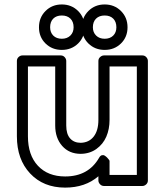

<svg xmlns="http://www.w3.org/2000/svg" viewBox="-20 -814 703 866"><path d="M56.2 -199.2V-539.1Q56.2 -549.8 64 -556.9Q71.8 -564 81.1 -564H253.9Q264.6 -564 271.7 -556.2Q278.8 -548.3 278.8 -539.1V-248Q278.8 -209 296.4 -189.5Q314 -169.9 344.2 -169.9Q381.3 -170.9 402.6 -198Q423.8 -225.1 423.8 -272.9V-539.1Q423.8 -549.8 431.9 -556.9Q439.9 -564 449.2 -564H622.1Q632.8 -564 639.9 -556.2Q647 -548.3 647 -539.1V0Q647 10.7 639.2 17.8Q631.3 24.9 622.1 24.9H449.2Q438.5 24.9 431.2 17.1Q423.8 9.3 423.8 0V-19Q364.3 32.2 273.9 32.2Q175.8 32.2 116 -31.5Q56.2 -95.2 56.2 -199.2ZM106 -199.2Q106 -114.3 151.1 -66.2Q196.3 -18.1 273.9 -18.1Q378.4 -18.1 426.8 -102.1Q432.1 -111.8 439.2 -113.8Q446.3 -115.7 452.1 -112.1Q458 -108.4 463.1 -103.3Q468.3 -98.1 471.2 -93.8L474.1 -88.9V-24.9H597.2V-514.2H474.1V-272.9Q474.1 -231.4 459.5 -197.5Q444.8 -163.6 414.8 -142.1Q384.8 -120.6 344.2 -120.1Q292 -120.1 260.5 -155.8Q229 -191.4 229 -248V-514.2H106ZM185.3 -617.9Q155.8 -647 155.8 -690.9Q155.8 -734.9 185.3 -764.4Q214.8 -793.9 258.8 -793.9Q302.7 -793.9 332.3 -764.4Q361.8 -734.9 361.8 -690.9Q361.8 -647 332.3 -617.9Q302.7 -588.9 258.8 -588.9Q214.8 -588.9 185.3 -617.9ZM206.1 -690.9Q206.1 -667.5 220.5 -653.3Q234.9 -639.2 258.8 -639.2Q282.7 -639.2 297.4 -653.6Q312 -668 312 -690.9Q312 -715.8 297.6 -730Q283.2 -744.1 258.8 -744.1Q234.4 -744.1 220.2 -730Q206.1 -715.8 206.1 -690.9ZM378.7 -617.9Q349.1 -647 349.1 -690.9Q349.1 -734.9 378.7 -764.4Q408.2 -793.9 452.1 -793.9Q496.1 -793.9 525.6 -764.4Q555.2 -734.9 555.2 -690.9Q555.2 -647 525.6 -617.9Q496.1 -588.9 452.1 -588.9Q408.2 -588.9 378.7 -617.9ZM398.9 -690.9Q398.9 -668 413.6 -653.6Q428.2 -639.2 452.1 -639.2Q476.1 -639.2 490.5 -653.3Q504.9 -667.5 504.9 -690.9Q504.9 -715.8 490.7 -730Q476.6 -744.1 452.1 -744.1Q427.7 -744.1 413.3 -730Q398.9 -715.8 398.9 -690.9Z"/></svg>

Font: Trueno Bold Outline
Style: Regular
Weight: 700
Width: 6
Designer: Julieta Ulanovsky
Foundry: Julieta Ulanovsky
Version: Version 3.001b | FøM Fix